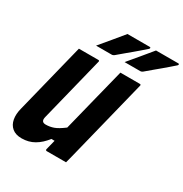

<svg xmlns="http://www.w3.org/2000/svg" viewBox="-213 -1110 1224 1282"><g transform="rotate(30 399.0 -468.5)"><path d="M399 -947H571Q577 -947 577.5 -942.5Q578 -938 573 -933Q549 -912 530.5 -896Q512 -880 493.5 -864.5Q475 -849 451.5 -829.5Q428 -810 394 -781Q391 -779 386.5 -777Q382 -775 376 -775H256Q294 -821 328 -861Q362 -901 399 -947ZM619 -947H791Q797 -947 797.5 -942.5Q798 -938 793 -933Q769 -912 750.5 -896Q732 -880 713.5 -864.5Q695 -849 671.5 -829.5Q648 -810 614 -781Q611 -779 606.5 -777Q602 -775 596 -775H476Q514 -821 548 -861Q582 -901 619 -947ZM134 10Q88 10 61 -12.5Q34 -35 27 -73.5Q20 -112 32 -158Q60 -268 87 -379Q114 -490 142 -600Q148 -625 154.5 -650Q161 -675 167 -700H316Q328 -700 324 -689L201 -194Q189 -150 228 -150Q259 -150 288.5 -160.5Q318 -171 363 -205Q394 -329 425 -453Q456 -577 487 -700H636Q648 -700 644 -689L500 -110Q493 -80 485.5 -52Q478 -24 472 0H323Q318 0 316 -3.5Q314 -7 315 -11Q324 -47 334 -86H309Q274 -40 231 -15Q188 10 134 10Z"/></g></svg>

Font: Recursive Mn Lnr St XBd
Style: Italic
Weight: 800
Italic angle: -15°
Monospace: yes
Version: Version 1.079;hotconv 1.0.112;makeotfexe 2.5.65598; ttfautoh